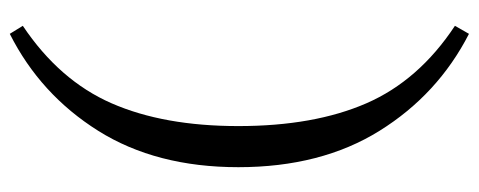

<svg xmlns="http://www.w3.org/2000/svg" viewBox="-306 -464 956 383"><g transform="rotate(-90 171.5 -272.0)"><path d="M312 158 296 186Q175 124 102.5 7.5Q30 -109 30 -274Q30 -438 102.5 -553.5Q175 -669 296 -730L312 -704Q203 -631 157.5 -527Q112 -423 112 -274Q112 -123 157.5 -18.5Q203 86 312 158Z"/></g></svg>

Font: STIX Two Text
Style: Regular
Weight: 400
Designer: Ross Mills, John Hudson & Paul Hanslow, Tiro Typeworks Ltd; with prior portions MicroPress Inc., and Coen Hoffman.
Foundry: Tiro Typeworks Ltd
Version: Version 2.13 b171